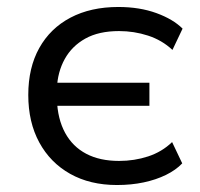

<svg xmlns="http://www.w3.org/2000/svg" viewBox="-20 -521 574 550"><path d="M315 9Q238 9 181 -23Q124 -55 92.5 -113Q61 -171 61 -249Q61 -327 92.5 -383.5Q124 -440 182 -470.5Q240 -501 319 -501Q380 -501 428 -483.5Q476 -466 503 -439L474 -378Q444 -406 404 -419Q364 -432 321 -432Q263 -432 224.5 -410.5Q186 -389 165.5 -352Q145 -315 143 -268L134 -284H408V-218H134L143 -236Q145 -180 166.5 -140.5Q188 -101 227 -80.5Q266 -60 321 -60Q365 -60 404.5 -73Q444 -86 473 -114L502 -53Q484 -34 455.5 -20Q427 -6 391.5 1.5Q356 9 315 9Z"/></svg>

Font: Nunito Sans 9pt
Style: Regular
Weight: 400
Version: Version 3.101;gftools[0.9.27]